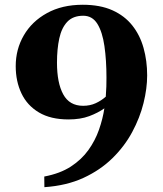

<svg xmlns="http://www.w3.org/2000/svg" viewBox="-20 -608 688 811"><path d="M167.5 182.6 167 137.7Q233.9 125 279.3 95.5Q324.7 65.9 353.5 25.6Q382.3 -14.6 398.2 -60.3Q414.1 -106 420.9 -150.4Q394 -131.3 356.9 -117.4Q319.8 -103.5 269.5 -103.5Q193.8 -103.5 144.3 -133.1Q94.7 -162.6 70.6 -213.6Q46.4 -264.6 46.4 -328.6Q46.4 -399.9 80.6 -458.7Q114.7 -517.6 178.5 -552.7Q242.2 -587.9 329.6 -587.9Q402.8 -587.9 454.6 -564.7Q506.3 -541.5 538.8 -500.5Q571.3 -459.5 586.4 -405.3Q601.6 -351.1 601.6 -289.6Q601.6 -234.4 586.2 -172.4Q570.8 -110.4 538.3 -50Q505.9 10.3 454.6 60.5Q403.3 110.8 332 143.6Q260.7 176.3 167.5 182.6ZM331.1 -161.1Q360.4 -161.1 384.3 -172.1Q408.2 -183.1 426.8 -199.7Q428.7 -222.7 429.2 -242.9Q429.7 -263.2 429.7 -279.8Q429.7 -354 421.1 -413.3Q412.6 -472.7 391.4 -507.1Q370.1 -541.5 331.5 -541.5Q288.6 -541.5 264.4 -516.1Q240.2 -490.7 230.5 -446Q220.7 -401.4 220.7 -343.3Q220.7 -257.8 247.1 -209.5Q273.4 -161.1 331.1 -161.1Z"/></svg>

Font: Gelasio
Style: Regular
Weight: 400
Designer: Eben Sorkin
Foundry: Eben Sorkin
Version: Version 1.008